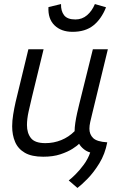

<svg xmlns="http://www.w3.org/2000/svg" viewBox="-20 -761 609 947"><path d="M338 -604Q282 -604 249 -636Q216 -668 219 -726L281 -741Q280 -707 296 -686Q312 -665 352 -665Q385 -665 409.5 -686Q434 -707 448 -741L503 -725Q480 -667 440.5 -635.5Q401 -604 338 -604ZM362 166 319 129Q330 121 351 100.5Q372 80 393 51.5Q414 23 425 -9Q407 -14 392.5 -26Q378 -38 370 -52Q361 -42 337.5 -27Q314 -12 278 0Q242 12 193 12Q136 12 102.5 -7.5Q69 -27 54.5 -61Q40 -95 40 -138Q40 -165 45 -196Q50 -227 57 -258L120 -518H195L138 -284Q129 -247 121 -210.5Q113 -174 113 -144Q113 -105 132.5 -80Q152 -55 204 -55Q245 -55 282 -70Q319 -85 348 -114Q348 -132 351.5 -155.5Q355 -179 360.5 -203.5Q366 -228 371 -248L438 -518H512L434 -197Q429 -177 425 -159Q421 -141 421 -126Q421 -98 439.5 -80Q458 -62 509 -59Q498 -1 470 44.5Q442 90 411.5 121Q381 152 362 166Z"/></svg>

Font: Ubuntu Sans
Style: Italic
Weight: 400
Italic angle: -13.5°
Designer: Dalton Maag Ltd
Foundry: Dalton Maag Ltd
Version: Version 1.006